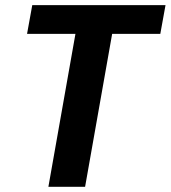

<svg xmlns="http://www.w3.org/2000/svg" viewBox="-20 -718 656 738"><path d="M84 -587.9 104 -698.2H616.2L596.2 -587.9H411.1L307.1 0H166L270 -587.9Z"/></svg>

Font: SVN-Poppins SemiBold
Style: Italic
Weight: 600
Italic angle: -10°
Designer: Ninad Kale (Devanagari), Jonny Pinhorn (Latin)
Foundry: Indian Type Foundry
Version: Version 3.002 2017